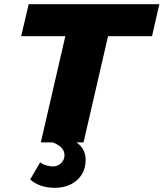

<svg xmlns="http://www.w3.org/2000/svg" viewBox="-20 -680 781 917"><path d="M242 217Q204 217 174.5 206.5Q145 196 124 177L172 95Q184 105 201.5 110Q219 115 232 115Q256 115 272 99Q288 83 288 61Q288 22 232 0H175L292 -507H81L117 -660H741L706 -507H496L379 0H345Q389 30 389 83Q389 144 347.5 180.5Q306 217 242 217Z"/></svg>

Font: Work Sans ExtraBold
Style: Italic
Weight: 800
Italic angle: -13°
Designer: Wei Huang
Foundry: Wei Huang
Version: Version 2.012; ttfautohint (v1.8.3)